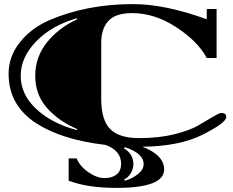

<svg xmlns="http://www.w3.org/2000/svg" viewBox="-20 -694 1137 937"><path d="M315 79H354Q370 118 411.5 146.5Q453 175 490 175Q527 175 549 157.5Q571 140 571 105Q571 40 494 13Q285 -11 159 -91Q94 -132 58 -192.5Q22 -253 22 -335.5Q22 -418 77 -487.5Q132 -557 222 -596Q404 -674 630 -674Q785 -674 989 -600V-650H1037V-411H989Q946 -492 840.5 -561Q735 -630 625 -630Q543 -630 508.5 -591.5Q474 -553 474 -485V-211Q474 -109 517.5 -64.5Q561 -20 658.5 -20Q756 -20 831.5 -39Q907 -58 947 -81.5Q987 -105 1019 -124Q1051 -143 1060 -143Q1084 -143 1084 -123Q1084 -95 970.5 -37.5Q857 20 675 22Q781 63 781 133Q781 223 548 223Q409 223 315 188ZM357 -600 356 -605Q234 -571 157.5 -493Q81 -415 81 -324Q81 -233 157 -162Q233 -91 356 -59L357 -64Q266 -103 209 -167.5Q152 -232 152 -324Q152 -416 209 -487Q266 -558 357 -600ZM631 107Q631 130 618.5 151Q606 172 586 182L589 188Q623 179 652 156.5Q681 134 681 107Q681 54 589 24L585 30Q631 58 631 107Z"/></svg>

Font: Diplomata SC
Style: Regular
Weight: 400
Width: 7
Designer: Eduardo Rodriguez Tunni
Foundry: Eduardo Rodriguez Tunni
Version: Version 1.001